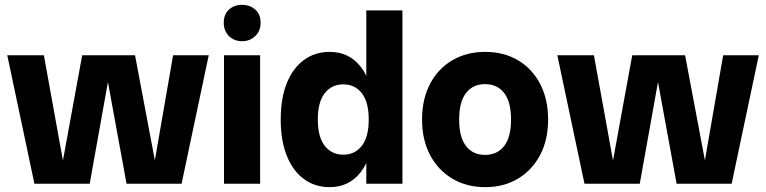

<svg xmlns="http://www.w3.org/2000/svg" viewBox="-20 -758 3160 792"><path d="M122 0 10 -530H161L257 0ZM222 0 319 -530H445L350 0ZM502 0 405 -530H537L637 0ZM602 0 694 -530H841L729 0Z M904 0V-530H1053V0ZM979 -588Q946 -588 924.5 -609.2Q903 -630.4 903 -664.1Q903 -699 924.5 -718.5Q946 -738 978.5 -738Q1011 -738 1033 -718.5Q1055 -699 1055 -664.1Q1055 -630.4 1032.9 -609.2Q1010.9 -588 979 -588Z M1340 14Q1279 14 1233.5 -19.5Q1188 -53 1163 -115.5Q1138 -178 1138 -265Q1138 -353 1163 -415Q1188 -477 1233.5 -510.5Q1279 -544 1340 -544Q1420 -544 1468.5 -482Q1517 -420 1517 -304V-226Q1517 -111 1468.5 -48.5Q1420 14 1340 14ZM1396 -120Q1444 -120 1472.5 -156.5Q1501 -193 1501 -265Q1501 -337 1472.5 -373.5Q1444 -410 1396 -410Q1348 -410 1319.5 -373.5Q1291 -337 1291 -265Q1291 -193 1319.5 -156.5Q1348 -120 1396 -120ZM1491 0V-139L1510 -265L1491 -383V-715H1640V0Z M1981.1 14Q1905 14 1846 -21Q1787 -56 1754 -118.6Q1721 -181.2 1721 -265Q1721 -349 1754 -412Q1787 -475 1846 -509.5Q1905 -544 1981.1 -544Q2058.2 -544 2116.6 -509.5Q2175 -475 2208 -412Q2241 -349 2241 -265Q2241 -181.2 2208 -118.6Q2175 -56 2116.6 -21Q2058.2 14 1981.1 14ZM1980.6 -119Q2031 -119 2059.5 -155.5Q2088 -192 2088 -265Q2088 -338 2059.5 -374.5Q2031 -411 1980.6 -411Q1931 -411 1902.5 -374.5Q1874 -338 1874 -265Q1874 -192 1902.5 -155.5Q1931 -119 1980.6 -119Z M2391 0 2279 -530H2430L2526 0ZM2491 0 2588 -530H2714L2619 0ZM2771 0 2674 -530H2806L2906 0ZM2871 0 2963 -530H3110L2998 0Z"/></svg>

Font: Radio Canada Big
Style: Regular
Weight: 400
Designer: Étienne Aubert Bonn
Foundry: Coppers and Brasses
Version: Version 1.001